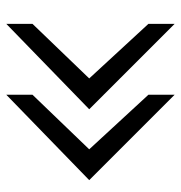

<svg xmlns="http://www.w3.org/2000/svg" viewBox="-2 -608 586 623"><g transform="rotate(-90 291.5 -296.0)"><path d="M526 -23 249 -300 526 -569V-484L349 -300L526 -108ZM296 -23 19 -300 296 -569V-484L119 -300L296 -108Z"/></g></svg>

Font: Spirax
Style: Regular
Weight: 400
Designer: Brenda Gallo (gbrenda1987@gmail.com)
Foundry: Brenda Gallo
Version: Version 1.002